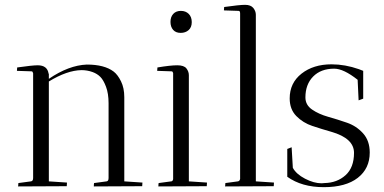

<svg xmlns="http://www.w3.org/2000/svg" viewBox="-20 -770 1589 794"><path d="M55 1 56 -13 108 -20Q117 -21 117 -34V-467Q115 -475 111 -475L50 -477L51 -491Q114 -500 136 -500Q176 -500 181 -465H182V-444Q264 -500 339 -503Q412 -503 450 -474Q467 -461 480.5 -433.5Q494 -406 494 -368V-20L569 -15Q569 -14 568 0L368 1Q368 -8 369 -13L421 -20Q429 -21 429 -34V-343Q429 -383 418.5 -411Q408 -439 395 -452Q382 -465 363 -472Q341 -480 317 -480Q257 -479 182 -433V-20L257 -15Q257 -14 256 0Z M761 -459V-20L836 -15Q836 -14 835 0L635 1Q635 -8 636 -13L688 -20Q694 -20 696 -29V-468Q694 -475 690 -475L630 -477L631 -491Q685 -500 713 -500Q741 -500 751 -487Q761 -474 761 -459ZM727 -634Q707 -634 696 -646.5Q685 -659 685 -679.5Q685 -700 696.5 -712.5Q708 -725 728 -725Q748 -725 760.5 -712.5Q773 -700 773 -678.5Q773 -657 760 -645.5Q747 -634 727 -634Z M911 1 912 -13 964 -20Q971 -21 973 -30V-714Q973 -725 967 -725L906 -727L907 -741Q970 -750 993.5 -750Q1017 -750 1027.5 -737Q1038 -724 1038 -709V-20L1113 -15Q1113 -14 1112 0Z M1310 -12Q1316 -12 1322 -13Q1374 -14 1409 -45.5Q1444 -77 1444 -138Q1444 -198 1350 -225Q1311 -236 1272 -249Q1233 -262 1205.5 -290Q1178 -318 1178 -363Q1178 -427 1227 -465.5Q1276 -504 1351 -504Q1407 -504 1464 -484L1482 -477V-362L1463 -355L1459 -440Q1401 -486 1362 -486Q1307 -486 1275 -453.5Q1243 -421 1243 -367Q1243 -336 1270.5 -317Q1298 -298 1337 -287Q1376 -276 1415 -262.5Q1454 -249 1481.5 -218.5Q1509 -188 1509 -139Q1509 -73 1459.5 -34.5Q1410 4 1319 4Q1228 4 1168 -39V-154L1186 -161L1191 -76Q1205 -50 1241.5 -31Q1278 -12 1310 -12Z"/></svg>

Font: Antic Didone
Style: Regular
Weight: 400
Designer: Santiago Orozco
Foundry: Santiago Orozco
Version: Version 2.000